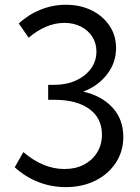

<svg xmlns="http://www.w3.org/2000/svg" viewBox="-20 -767 586 802"><path d="M41.5 -68.4 77.6 -131.8Q118.2 -96.7 161.4 -78.9Q204.6 -61 249 -61Q295.4 -61 330.6 -79.3Q365.7 -97.7 385.7 -130.1Q405.8 -162.6 405.8 -205.1Q405.8 -273.4 353 -311.8Q300.3 -350.1 206.5 -350.1H181.2V-412.6H206.5Q257.3 -412.6 297.1 -430.7Q336.9 -448.7 359.9 -480.2Q382.8 -511.7 382.8 -551.8Q382.8 -586.4 365.5 -613.5Q348.1 -640.6 317.9 -656Q287.6 -671.4 248.5 -671.4Q210.4 -671.4 172.6 -655.5Q134.8 -639.6 99.6 -609.4L58.6 -668.9Q99.1 -706.5 149.9 -726.8Q200.7 -747.1 255.4 -747.1Q315.9 -747.1 363 -723.6Q410.2 -700.2 437.5 -659.4Q464.8 -618.7 464.8 -566.4Q464.8 -504.4 426.5 -455.6Q388.2 -406.7 327.6 -384.3Q405.3 -366.7 450.2 -317.4Q495.1 -268.1 495.1 -195.3Q495.1 -134.8 463.9 -87.2Q432.6 -39.6 378.4 -12.5Q324.2 14.6 254.4 14.6Q194.8 14.6 140.4 -6.6Q85.9 -27.8 41.5 -68.4Z"/></svg>

Font: Kumbh Sans
Style: Regular
Weight: 400
Version: Version 1.005